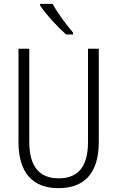

<svg xmlns="http://www.w3.org/2000/svg" viewBox="-20 -967 609 997"><path d="M253 -947H188V-939C217 -894 281 -825 323 -788H359V-798C324 -839 280 -898 253 -947ZM493 -230V-714H437V-230C437 -96 381 -41 285 -41C187 -41 132 -99 132 -231V-714H76V-230C76 -69 150 10 284 10C414 10 493 -63 493 -230Z"/></svg>

Font: Noto Sans Arabic Cond Light
Style: Regular
Weight: 300
Width: 3
Designer: Monotype Design Team, Nadine Chahine, Nizar Qandah and Khaled Hosny
Foundry: Monotype Imaging Inc.
Version: Version 2.012